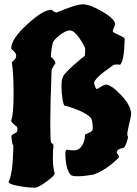

<svg xmlns="http://www.w3.org/2000/svg" viewBox="-20 -809 633 890"><path d="M375 -577 374 -586Q371 -599 347 -633.5Q323 -668 304 -668Q285 -668 256 -645.5Q227 -623 224 -607Q216 -571 216 -545Q237 -529 237 -516Q219 -490 219 -480Q213 -320 213 -236.5Q213 -153 217 -149Q228 -139 228 -135V-134Q225 -112 225 -75Q225 -38 233 -6V-5Q233 6 194.5 33.5Q156 61 142 61Q106 61 63 52.5Q20 44 20 35V33Q38 -3 41 -101L42 -134Q35 -141 33 -178Q33 -184 56 -195Q61 -199 61 -209L59 -221Q57 -223 50 -228Q32 -243 32 -249V-251Q43 -278 43 -374Q43 -470 35 -518V-519Q35 -521 45 -530Q55 -539 55 -550.5Q55 -562 43.5 -572Q32 -582 32 -585Q32 -628 106 -696Q180 -764 219 -764Q233 -751 243 -751Q332 -789 364.5 -789Q397 -789 455.5 -754.5Q514 -720 514 -695Q503 -671 503 -663Q503 -659 530.5 -647Q558 -635 558 -629Q556 -528 537 -509Q532 -510 519 -510Q506 -510 501 -504Q416 -446 416 -423Q423 -396 430 -396Q462 -417 470 -417Q495 -417 541.5 -368Q588 -319 588 -278Q588 -274 579 -236Q570 -198 570 -186L573 -175Q573 -164 565 -143.5Q557 -123 550 -123Q521 -118 521 -101Q532 -87 532 -81V-80Q475 -22 414 0Q370 8 342 8Q314 8 308 2Q283 -25 283 -100Q284 -115 291 -115Q306 -112 323 -112Q340 -112 351 -123Q374 -146 374 -184Q374 -186 392 -193.5Q410 -201 410 -212Q410 -254 399 -265Q380 -284 336.5 -301Q293 -318 282 -318Q275 -318 270 -348Q265 -378 265 -410Q265 -442 273 -456Q281 -470 317.5 -503.5Q354 -537 373 -550Q375 -566 375 -577Z"/></svg>

Font: Piedra
Style: Regular
Weight: 400
Designer: Angel Koziupa & Ale Paul
Foundry: Angel Koziupa and Alejandro Paul
Version: Version 1.000